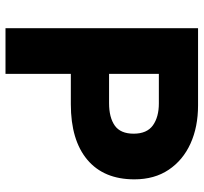

<svg xmlns="http://www.w3.org/2000/svg" viewBox="-41 -699 740 698"><g transform="rotate(90 329.0 -350.0)"><path d="M82.5 0V-700H363Q441.5 -700 502 -672.5Q562.5 -645 597.2 -593.2Q632 -541.5 632 -468.5Q632 -357.5 560.8 -297.5Q489.5 -237.5 359 -237.5H248.5V0ZM248.5 -376.5H355Q407 -376.5 436.5 -397.2Q466 -418 466 -466Q466 -514 435.8 -535.8Q405.5 -557.5 356 -557.5H248.5Z"/></g></svg>

Font: Geologica
Style: Bold
Weight: 700
Designer: Sindre Bremnes, Frode Helland
Foundry: Monokrom Skriftforlag AS
Version: Version 1.010; ttfautohint (v1.8.4.7-5d5b);gftools[0.9.28]